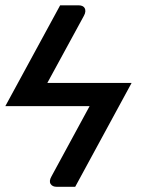

<svg xmlns="http://www.w3.org/2000/svg" viewBox="-33 -530 531 720"><path d="M249 170.5H179.5Q163.5 170.5 156.8 159.8Q150 149 160 131.5L303 -132H-13L192.5 -510H262.5Q270.5 -510 276.2 -507.2Q282 -504.5 284.8 -499.2Q287.5 -494 287 -486.8Q286.5 -479.5 281.5 -470.5L144.5 -219H460.5Z"/></svg>

Font: Lato SemiBold
Style: Italic
Weight: 600
Italic angle: -7°
Designer: Lukasz Dziedzic with Adam Twardoch and Botio Nikoltchev
Foundry: tyPoland Lukasz Dziedzic
Version: Version 2.015; 2015-08-06; http://www.latofonts.com/